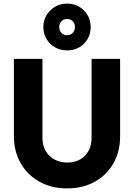

<svg xmlns="http://www.w3.org/2000/svg" viewBox="-20 -1032 742 1063"><path d="M352 11Q265 11 198.5 -26Q132 -63 94.5 -128.5Q57 -194 57 -278V-706H215V-269Q215 -227 233 -196Q251 -165 282.5 -148.5Q314 -132 352 -132Q392 -132 422 -148.5Q452 -165 469.5 -195.5Q487 -226 487 -268V-706H645V-277Q645 -193 608 -128Q571 -63 505 -26Q439 11 352 11ZM352 -753Q314 -753 284.5 -770Q255 -787 237.5 -816Q220 -845 220 -882Q220 -919 237.5 -948Q255 -977 284.5 -994.5Q314 -1012 352 -1012Q389 -1012 418.5 -994.5Q448 -977 465 -948Q482 -919 482 -882Q482 -845 465 -816Q448 -787 418.5 -770Q389 -753 352 -753ZM352 -837Q370 -837 382.5 -850Q395 -863 395 -882Q395 -902 382.5 -914.5Q370 -927 352 -927Q332 -927 320 -914Q308 -901 308 -882Q308 -863 320 -850Q332 -837 352 -837Z"/></svg>

Font: Outfit
Style: Bold
Weight: 700
Designer: Rodrigo Fuenzalida
Foundry: fragTYPE
Version: Version 1.100;gftools[0.9.27]